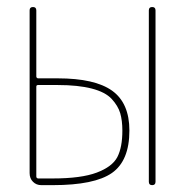

<svg xmlns="http://www.w3.org/2000/svg" viewBox="-20 -540 540 560"><path d="M414.1 -9.8V-509.8Q414.1 -519.5 423.8 -519.5Q433.6 -519.5 433.6 -509.8V-9.8Q433.6 0 423.8 0Q414.1 0 414.1 -9.8ZM85.9 -287.1V-25.4Q85.9 -20.5 90.8 -19.5H133.8Q216.8 -19.5 262.2 -36.6Q307.6 -53.7 322.3 -82Q336.9 -110.4 336.9 -159.2Q336.9 -188.5 330.6 -210Q324.2 -231.4 305.7 -251.5Q287.1 -271.5 247.6 -281.7Q208 -292 148.4 -292H90.8Q85.9 -292 85.9 -287.1ZM100.6 0Q85.9 0 76.2 -9.8Q66.4 -19.5 66.4 -35.2V-509.8Q66.4 -519.5 76.2 -519.5Q85.9 -519.5 85.9 -509.8V-317.4Q85.9 -312.5 90.8 -311.5H148.4Q256.8 -311.5 307.1 -275.4Q357.4 -239.3 357.4 -159.2Q357.4 -71.3 306.6 -35.6Q255.9 0 133.8 0Z"/></svg>

Font: Rounded-X Mgen+ 2m thin
Style: Regular
Weight: 100
Designer: [Source Han Sans]
Ryoko NISHIZUKA  (kana & ideographs); Paul D. Hunt (Latin, Greek & Cyrillic); Wenlong ZHANG  (bopomofo
Version: Version 1.059.20150602